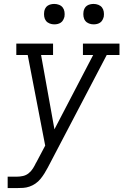

<svg xmlns="http://www.w3.org/2000/svg" viewBox="-20 -752 640 977"><path d="M19 205V147H66Q81 147 97 143.5Q113 140 126 129.5Q139 119 148 104.5Q157 90 164 75H165V74Q165 74 165 74Q165 74 165 74L210 -11L121 -472H63V-530H250V-472H189L257 -94L454 -472H402V-530H588V-472H523L223 101Q215 116 206 130.5Q197 145 186 158.5Q175 172 160.5 182Q146 192 130 197.5Q114 203 98 204Q82 205 66 205ZM456 -628Q444 -628 432.5 -632.5Q421 -637 414 -646Q407 -655 405 -667.5Q403 -680 405 -693Q406 -701 410.5 -709.5Q415 -718 422.5 -723Q430 -728 439 -730Q448 -732 456 -732Q469 -732 480.5 -727.5Q492 -723 499 -714Q506 -705 508 -692.5Q510 -680 508 -667Q506 -659 501.5 -650.5Q497 -642 489.5 -637Q482 -632 473.5 -630Q465 -628 456 -628ZM256 -628Q244 -628 232.5 -632.5Q221 -637 214 -646Q207 -655 205 -667.5Q203 -680 205 -693Q206 -701 210.5 -709.5Q215 -718 222.5 -723Q230 -728 239 -730Q248 -732 256 -732Q269 -732 280.5 -727.5Q292 -723 299 -714Q306 -705 308 -692.5Q310 -680 308 -667Q306 -659 301.5 -650.5Q297 -642 289.5 -637Q282 -632 273.5 -630Q265 -628 256 -628Z"/></svg>

Font: Iosevka Slab LtExObl
Style: Regular
Weight: 300
Width: 7
Italic angle: -9°
Monospace: yes
Designer: Belleve Invis
Foundry: Belleve Invis
Version: Version 11.1.0; ttfautohint (v1.8.3)